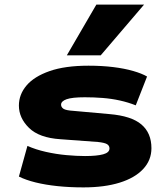

<svg xmlns="http://www.w3.org/2000/svg" viewBox="-20 -802 718 833"><path d="M342 11Q282 11 229.5 5.5Q177 0 134.5 -10.5Q92 -21 62 -36L99 -169Q135 -153 179.5 -143Q224 -133 268.5 -129Q313 -125 349 -125Q400 -125 427.5 -132.5Q455 -140 455 -158Q455 -170 444.5 -176.5Q434 -183 405 -186L242 -198Q150 -204 106 -247Q62 -290 62 -344Q62 -392 95 -431Q128 -470 195 -493.5Q262 -517 364 -517Q422 -517 471 -511Q520 -505 558 -494Q596 -483 618 -470L569 -345Q536 -358 500 -366Q464 -374 425.5 -377Q387 -380 348 -380Q293 -380 269 -371.5Q245 -363 245 -348Q245 -337 255.5 -330Q266 -323 299 -321L455 -307Q550 -299 593.5 -262Q637 -225 637 -159Q637 -107 601 -68.5Q565 -30 499 -9.5Q433 11 342 11ZM270 -562 398 -782H605L417 -562Z"/></svg>

Font: Nunito Sans 7pt Expanded Black
Style: Regular
Weight: 900
Width: 7
Designer: Vernon Adams
Foundry: Vernon Adams
Version: Version 3.101;gftools[0.9.27]